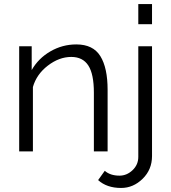

<svg xmlns="http://www.w3.org/2000/svg" viewBox="-20 -750 848 951"><path d="M580 181Q509 181 466 142L499 96Q526 120 572 120Q608 120 636.5 93Q665 66 665 27V-521H733V23Q733 90 686.5 135.5Q640 181 580 181ZM733 -630H665V-730H733ZM513 -305V0H445V-291Q445 -383 417.5 -425.5Q390 -468 333 -468Q273 -468 217 -425Q161 -382 143 -319V0H75V-521H137V-403Q170 -461 229.5 -495.5Q289 -530 358 -530Q441 -530 477 -472Q513 -414 513 -305Z"/></svg>

Font: Raleway
Style: Regular
Weight: 400
Designer: Matt McInerney, Pablo Impallari, Rodrigo Fuenzalida
Foundry: Matt McInerney, Pablo Impallari, Rodrigo Fuenzalida
Version: Version 1.000;PS 001.001;hotconv 1.0.56; ttfautohint (v1.5)